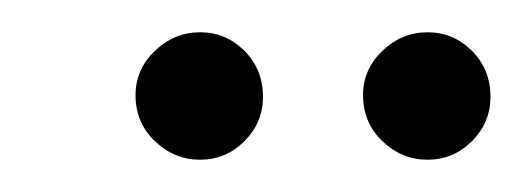

<svg xmlns="http://www.w3.org/2000/svg" viewBox="-20 -671 324 119"><path d="M104 -572Q88 -572 76 -583.5Q64 -595 64 -612Q64 -628 76 -639.5Q88 -651 104 -651Q120 -651 131.5 -639.5Q143 -628 143 -611Q143 -595 131.5 -583.5Q120 -572 104 -572ZM245 -572Q229 -572 217 -583.5Q205 -595 205 -612Q205 -628 217 -639.5Q229 -651 245 -651Q261 -651 272.5 -639.5Q284 -628 284 -611Q284 -595 272.5 -583.5Q261 -572 245 -572Z"/></svg>

Font: DM Sans 17pt ExtraLight
Style: Italic
Weight: 250
Italic angle: -10°
Version: Version 4.004;gftools[0.9.30]